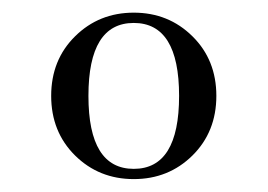

<svg xmlns="http://www.w3.org/2000/svg" viewBox="-20 -726 421 302"><path d="M98.1 -481.4Q60.5 -518.6 60.5 -575.2Q60.5 -631.8 98.1 -668.9Q135.7 -706.1 190.4 -706.1Q245.1 -706.1 282.7 -668.9Q320.3 -631.8 320.3 -575.2Q320.3 -518.6 282.7 -481.4Q245.1 -444.3 190.4 -444.3Q135.7 -444.3 98.1 -481.4ZM190.4 -689.9Q119.1 -689.9 119.1 -575.2Q119.1 -460.4 190.4 -460.4Q261.7 -460.4 261.7 -575.2Q261.7 -689.9 190.4 -689.9Z"/></svg>

Font: Theano Didot
Style: Regular
Weight: 400
Designer: Alexey Kryukov
Version: Version 2.0